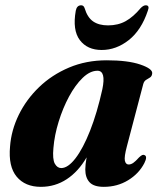

<svg xmlns="http://www.w3.org/2000/svg" viewBox="-20 -695 604 726"><path d="M460 -142.5Q449 -101.5 452.2 -87.2Q455.5 -73 466.5 -73Q475 -73 483.8 -79Q492.5 -85 506 -100Q513.5 -107 518 -108.8Q522.5 -110.5 526.5 -108.5Q538.5 -103.5 526 -78.5Q505.5 -38.5 464.5 -13.5Q423.5 11.5 372.5 11.5Q334.5 11.5 318.5 -6Q302.5 -23.5 302.5 -54.5Q302.5 -72.5 307.5 -100Q276.5 -46.5 232.5 -17.5Q188.5 11.5 134.5 11.5Q75 11.5 43 -27Q11 -65.5 18 -141Q22.5 -202.5 51 -260.8Q79.5 -319 127.8 -365.5Q176 -412 241 -439.5Q306 -467 383.5 -467Q463.5 -467 510.5 -451Q557.5 -435 555.5 -417.5Q554.5 -406.5 547.2 -402Q540 -397.5 532.2 -392.8Q524.5 -388 521.5 -376.5ZM182 -135.5Q178 -93 187.2 -76.2Q196.5 -59.5 211.5 -59.5Q237 -59.5 265.5 -96.5Q294 -133.5 320.5 -200.5Q347 -267.5 367 -357.5Q381.5 -427.5 348.5 -427.5Q320.5 -427.5 292.5 -400.5Q264.5 -373.5 241 -329.8Q217.5 -286 201.8 -235Q186 -184 182 -135.5ZM388.5 -599Q426.5 -599 455.5 -615.2Q484.5 -631.5 511.5 -664Q522 -675 531 -675Q547 -675 539 -654.5Q514.5 -581 467 -543.5Q419.5 -506 364.5 -506Q310 -506 281.8 -543.5Q253.5 -581 266.5 -654.5Q270.5 -675 287 -675Q296.5 -675 300 -664Q310.5 -629 332.2 -614Q354 -599 388.5 -599Z"/></svg>

Font: Fraunces 72pt S000
Style: Bold Italic
Weight: 700
Italic angle: -16°
Version: Version 1.000; ttfautohint (v1.8.3)